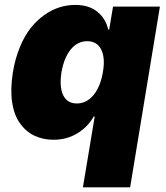

<svg xmlns="http://www.w3.org/2000/svg" viewBox="-20 -573 688 797"><path d="M520.2 204.5H324.2L373.2 -89.5H369Q344.8 -46.2 301.1 -19.5Q257.5 7.1 202.1 7.1Q157.7 7.1 122.2 -10.1Q86.6 -27.3 62.3 -62Q38 -96.6 30.2 -149.1Q22.4 -201.7 33.4 -272.7Q43 -330.3 62.5 -377.5Q82 -424.7 107.4 -456.7Q132.8 -488.6 163.9 -510.7Q195 -532.7 227.1 -542.6Q259.2 -552.6 292.3 -552.6Q349.8 -552.6 384.6 -523.8Q419.4 -495 429 -450.3H433.2L449.2 -545.5H643.8ZM407 -272.7Q417.6 -333.1 400 -367.5Q382.5 -402 342 -402Q301.8 -402 273.8 -367.9Q245.7 -333.8 235.1 -272.7Q225.9 -211.6 242.4 -177.6Q258.9 -143.5 299 -143.5Q339.1 -143.5 367.9 -178.1Q396.7 -212.7 407 -272.7Z"/></svg>

Font: Karasuma Gothic
Style: Italic
Weight: 900
Italic angle: -9.39999°
Designer: Rasmus Andersson / Ryoko Nishizuka
Foundry: Genbu
Version: Version 1.00